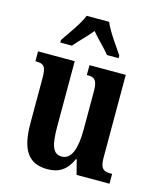

<svg xmlns="http://www.w3.org/2000/svg" viewBox="-116 -848 780 941"><g transform="rotate(15 274.5 -378.0)"><path d="M115 -619V-606H174C197 -634 237 -672 263 -704C287 -674 334 -630 352 -606H411V-619C386 -657 338 -721 320 -766H206C189 -721 140 -657 115 -619ZM214 10C271 10 311 -14 337 -74H341L360 0H527V-50H520C489 -50 466 -55 466 -114V-536H282V-486H285C316 -486 336 -480 336 -420V-224C336 -129 316 -68 266 -68C219 -68 207 -112 207 -208V-536H21V-486H24C64 -486 76 -474 76 -417V-187C76 -51 117 10 214 10Z"/></g></svg>

Font: Noto Serif Devanagari ExtraCondensed
Style: Bold
Weight: 700
Width: 2
Designer: Universal Thirst, Indian Type Foundry and the Monotype Design Team
Foundry: Monotype Imaging Inc.
Version: Version 2.004